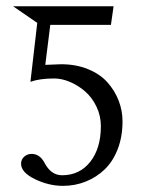

<svg xmlns="http://www.w3.org/2000/svg" viewBox="-20 -587 469 619"><path d="M305.2 -180.2Q305.2 -213.9 290.8 -243.7Q276.4 -273.4 253.9 -292.7Q231.4 -312 205.3 -323Q179.2 -334 154.8 -334Q107.4 -334 78.1 -323.2L100.1 -513.2L22 -566.9H346.2L337.9 -508.8V-506.8H142.1L126 -377.9L176.8 -379.9Q225.1 -379.9 263.9 -364Q302.7 -348.1 326.4 -321.5Q350.1 -294.9 362.5 -262.7Q375 -230.5 375 -195.8Q375 -146 359.4 -106Q343.8 -65.9 317.1 -40.5Q290.5 -15.1 256.1 -1.5Q221.7 12.2 183.1 12.2Q137.2 12.2 92.5 -9.5Q47.9 -31.2 47.9 -59.1Q47.9 -72.8 57.9 -81.8Q67.9 -90.8 82 -90.8Q107.9 -90.8 123 -63Q144 -22 180.2 -22Q236.8 -22 271 -65.4Q305.2 -108.9 305.2 -180.2Z"/></svg>

Font: Linux Biolinum G
Style: Regular
Weight: 400
Designer: Philipp H. Poll
Foundry: Philipp H. Poll
Version: Version 1.1.0 ; ttfautohint (v1.6)